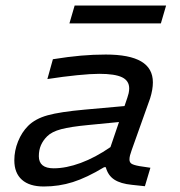

<svg xmlns="http://www.w3.org/2000/svg" viewBox="-20 -671 654 697"><path d="M525 -314 458 -126Q454 -115 452 -107Q450 -99 450 -92Q450 -82 457 -77Q464 -72 486 -68L526 -62L506 5L459 0Q418 -4 395 -19Q372 -34 364 -64H358Q295 -26 244.5 -10Q194 6 139 6Q87 6 59.5 -18.5Q32 -43 32 -89Q32 -124 45.5 -157.5Q59 -191 82 -214Q108 -240 153 -252.5Q198 -265 287 -273L432 -286Q445 -323 447 -332.5Q449 -342 449 -350Q449 -378 423 -390.5Q397 -403 340 -403Q310 -403 260 -398Q210 -393 152 -384L172 -456Q228 -465 273.5 -469Q319 -473 364 -473Q450 -473 492.5 -448Q535 -423 535 -372Q535 -359 532.5 -344.5Q530 -330 525 -314ZM121 -104Q121 -82 134.5 -71Q148 -60 175 -60Q220 -60 273 -79.5Q326 -99 381 -137L412 -228L299 -217Q236 -211 202 -202Q168 -193 151 -176Q136 -161 128.5 -143.5Q121 -126 121 -104ZM564 -586H232L251 -651H583Z"/></svg>

Font: Intel One Mono
Style: Italic
Weight: 400
Italic angle: -16°
Monospace: yes
Designer: Fred Shallcrass
Foundry: Frere-Jones Type LLC
Version: Version 1.400;hotconv 1.1.0;makeotfexe 2.6.0;FJTRelease1.4